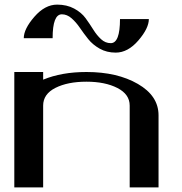

<svg xmlns="http://www.w3.org/2000/svg" viewBox="-20 -812 790 832"><path d="M248 -750Q208 -750 208 -646.5H83Q83 -686.5 128.9 -739.3Q174.8 -792 227.5 -792Q269.5 -792 301.3 -774.9Q333 -757.8 351.1 -732.9Q369.1 -708 384.3 -683.6Q399.4 -659.2 418 -642.1Q436.5 -625 460 -625Q500 -625 500 -729.5H625Q625 -689.5 579.6 -636.7Q534.2 -584 481.4 -584Q442.4 -584 412.1 -601.1Q381.8 -618.2 362.3 -642.6Q342.8 -667 326.2 -691.4Q309.6 -715.8 290 -732.9Q270.5 -750 248 -750ZM667 0H542V-354.5Q542 -403.3 488.8 -430.7Q435.5 -458 354.5 -458Q273.4 -458 220.2 -431.2Q167 -404.3 167 -354.5V0H42V-500H167V-466.8Q247.1 -500 354.5 -500Q488.3 -500 577.6 -448.2Q667 -396.5 667 -312.5Z"/></svg>

Font: okolaks
Style: Bold
Weight: 600
Width: 8
Version: Version 000.6.0